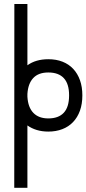

<svg xmlns="http://www.w3.org/2000/svg" viewBox="-20 -649 426 947"><path d="M115.2 -629.4V-327.1Q156.7 -356.9 218.3 -356.9Q257.3 -356.9 288.3 -344.7Q319.3 -332.5 341.1 -309.3Q362.8 -286.1 374.5 -253.2Q386.2 -220.2 386.2 -178.7Q386.2 -136.2 374.3 -103Q362.3 -69.8 340.3 -46.9Q318.4 -23.9 287.4 -12Q256.3 0 218.3 0Q187.5 0 161.6 -7.8Q135.7 -15.6 115.2 -30.3V277.3H50.3L50.8 -629.4ZM115.2 -171.9Q118.2 -119.6 144.5 -92.3Q170.9 -64.9 218.3 -64.9Q268.6 -64.9 294.7 -93Q320.8 -121.1 320.8 -178.7Q320.8 -235.4 294.9 -263.4Q269 -291.5 218.3 -291.5Q169.4 -291.5 143.8 -263.9Q118.2 -236.3 115.2 -185.5Z"/></svg>

Font: Fibel Vienna LRS
Style: Regular
Weight: 400
Designer: Peter Wiegel
Foundry: Peter Wioegel
Version: Version 000.000